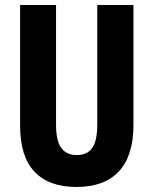

<svg xmlns="http://www.w3.org/2000/svg" viewBox="-20 -734 610 764"><path d="M511 -237Q511 -114 453 -52Q395 10 284 10Q175 10 117.5 -50.5Q60 -111 60 -234V-714H203V-239Q203 -173 224 -145Q245 -117 285 -117Q327 -117 347 -145Q367 -173 367 -240V-714H511Z"/></svg>

Font: Noto Sans Bengali ExtraCondensed
Style: Bold
Weight: 700
Width: 2
Designer: Joana Ranito - Universal Thirst; Jelle Bosma - Monotype Design Team
Foundry: Universal Thirst ehf.
Version: Version 3.000; ttfautohint (v1.8.4.7-5d5b)